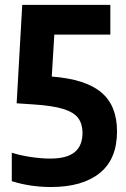

<svg xmlns="http://www.w3.org/2000/svg" viewBox="-20 -760 519 790"><path d="M190 9.5Q105 9.5 28.5 -14.5V-131.5Q65.5 -120 108.2 -113.8Q151 -107.5 186.5 -107.5Q255 -107.5 287.2 -134Q319.5 -160.5 319.5 -213.5Q319.5 -249.5 302 -273.8Q284.5 -298 240 -311.8Q195.5 -325.5 115 -330.5L48.5 -335L71.5 -740H434V-617.5H203.5L193 -445Q331.5 -434.5 396.5 -380Q461.5 -325.5 461.5 -219.5Q461.5 -105 390.2 -47.8Q319 9.5 190 9.5Z"/></svg>

Font: Encode Sans Cnd
Style: Bold
Weight: 700
Width: 3
Designer: Multiple Designers
Foundry: Impallari Type
Version: Version 3.002; ttfautohint (v1.8.3) -l 8 -r 50 -G 200 -x 14 